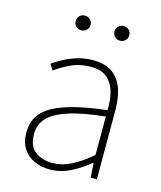

<svg xmlns="http://www.w3.org/2000/svg" viewBox="-112 -815 760 909"><g transform="rotate(15 268.0 -360.5)"><path d="M218 13Q177 13 142.5 -2Q108 -17 87 -48.5Q66 -80 66 -130Q66 -218 149 -263.5Q232 -309 410 -329Q412 -372 402.5 -412.5Q393 -453 365 -480Q337 -507 282 -507Q226 -507 181 -485Q136 -463 110 -443L92 -472Q109 -484 137.5 -500Q166 -516 203.5 -528Q241 -540 284 -540Q346 -540 381.5 -512.5Q417 -485 431.5 -440Q446 -395 446 -341V0H416L411 -70H408Q368 -37 319.5 -12Q271 13 218 13ZM221 -20Q268 -20 313 -42.5Q358 -65 410 -109V-298Q296 -286 228.5 -263.5Q161 -241 132 -208.5Q103 -176 103 -131Q103 -70 138 -45Q173 -20 221 -20ZM191 -662Q176 -662 165.5 -672.5Q155 -683 155 -698Q155 -713 165.5 -723.5Q176 -734 191 -734Q207 -734 217.5 -723.5Q228 -713 228 -698Q228 -683 217.5 -672.5Q207 -662 191 -662ZM382 -662Q367 -662 356 -672.5Q345 -683 345 -698Q345 -713 356 -723.5Q367 -734 382 -734Q397 -734 407.5 -723.5Q418 -713 418 -698Q418 -683 407.5 -672.5Q397 -662 382 -662Z"/></g></svg>

Font: Noto Sans HK Thin Thin
Style: Regular
Weight: 250
Version: Version 2.004-H2;hotconv 1.0.118;makeotfexe 2.5.65603